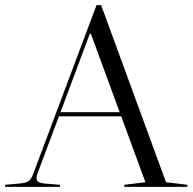

<svg xmlns="http://www.w3.org/2000/svg" viewBox="-55 -726 748 746"><path d="M178 -8V0H-35V-8L21 -13Q46 -15 56.5 -22.5Q67 -30 75 -53L320 -706H338L590 -18L673 -8V0H428V-8L510 -18L416 -274H174L91 -53Q87 -42 87 -35Q87 -24 93.5 -19.5Q100 -15 117 -13ZM294 -595 180 -290H410L298 -595Z"/></svg>

Font: Libre Caslon Display
Style: Regular
Weight: 400
Designer: Pablo Impallari, Rodrigo Fuenzalida
Foundry: Pablo Impallari, Rodrigo Fuenzalida
Version: Version 1.002; ttfautohint (v1.5)